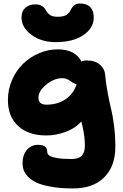

<svg xmlns="http://www.w3.org/2000/svg" viewBox="-20 -810 700 1090"><path d="M295.9 -570.8Q214.4 -570.8 158.2 -612.5Q102.1 -654.3 102.1 -710.9Q102.1 -746.6 124 -765.9Q146 -785.2 181.2 -785.2Q222.7 -785.2 240.2 -752Q250.5 -733.9 264.6 -724.4Q278.8 -714.8 307.1 -714.8Q338.9 -714.8 355.2 -724.4Q371.6 -733.9 379.9 -751Q389.6 -770.5 401.6 -780.3Q413.6 -790 436 -790Q473.6 -790 492.9 -769.3Q512.2 -748.5 512.2 -710.9Q512.2 -650.9 453.6 -610.8Q395 -570.8 295.9 -570.8ZM395 259.8Q323.7 259.8 270.3 250.2Q216.8 240.7 186.5 226.3Q156.2 211.9 137.7 191.7Q119.1 171.4 113.5 153.6Q107.9 135.7 107.9 115.2Q107.9 70.8 132.1 41.5Q156.2 12.2 196.8 12.2Q248 12.2 248 50.8Q248 63.5 258.5 72Q269 80.6 300.5 86.7Q332 92.8 384.8 92.8Q426.8 92.8 444.3 74Q461.9 55.2 461.9 16.1Q461.9 2.9 460.9 -10.7Q460 -24.4 459 -33.2Q458 -42 455.3 -56.9Q452.6 -71.8 451.7 -76.9Q450.7 -82 446.8 -99.4Q442.9 -116.7 441.9 -120.1Q403.3 -78.6 349.1 -59.8Q294.9 -41 242.2 -41Q141.6 -41 83.3 -94.5Q24.9 -147.9 24.9 -242.2Q24.9 -301.8 48.3 -355.7Q71.8 -409.7 110.6 -447.5Q149.4 -485.4 201.2 -507.6Q252.9 -529.8 308.1 -529.8Q407.2 -529.8 442.9 -460Q451.2 -466.8 471.2 -466.8Q520.5 -466.8 547.6 -442.6Q574.7 -418.5 577.1 -384.8Q581.5 -334.5 591.6 -281.5Q601.6 -228.5 610.8 -191.4Q620.1 -154.3 627.4 -97.2Q634.8 -40 634.8 22.9Q634.8 133.8 571.8 196.8Q508.8 259.8 395 259.8ZM198.2 -255.9Q198.2 -215.8 243.2 -215.8Q305.7 -215.8 351.1 -245.8Q396.5 -275.9 415 -332Q402.3 -333.5 379.6 -349.9Q356.9 -366.2 333 -366.2Q287.6 -366.2 242.9 -329.8Q198.2 -293.5 198.2 -255.9Z"/></svg>

Font: Shantell Sans Normal
Style: Regular
Weight: 800
Designer: Stephen Nixon, Anya Danilova, Shantell Martin
Foundry: Arrow Type
Version: Version 1.006;[559af2be0]